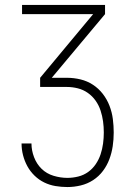

<svg xmlns="http://www.w3.org/2000/svg" viewBox="-20 -540 540 775"><path d="M252 215Q228 215 204 211Q180 207 158.5 196.5Q137 186 119.5 169Q102 152 90.5 131Q79 110 73 86.5Q67 63 67 39H107Q107 67 117.5 94.5Q128 122 148 141.5Q168 161 196 169.5Q224 178 252 178Q274 178 296 172.5Q318 167 336 154Q354 141 366.5 122.5Q379 104 386 83Q393 62 396 39.5Q399 17 399 -5Q399 -28 396 -50Q393 -72 386 -93.5Q379 -115 366 -133.5Q353 -152 334.5 -165Q316 -178 294 -183.5Q272 -189 250 -189H142V-226L356 -483H69V-520H404V-483L189 -226H250Q278 -226 305 -219.5Q332 -213 355 -198Q378 -183 395 -161Q412 -139 422 -113Q432 -87 435.5 -59.5Q439 -32 439 -5Q439 23 435 50Q431 77 421.5 102.5Q412 128 395.5 150Q379 172 356 187Q333 202 306 208.5Q279 215 252 215Z"/></svg>

Font: Iosevka SS04 Extralight
Style: Regular
Weight: 200
Monospace: yes
Designer: Belleve Invis
Foundry: Belleve Invis
Version: Version 19.0.0; ttfautohint (v1.8.4)